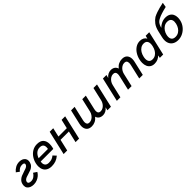

<svg xmlns="http://www.w3.org/2000/svg" viewBox="361 -2173 3655 3655"><g transform="rotate(-45 2189.0 -345.5)"><path d="M8.3 -109.9Q8.3 -127 12.7 -146.5Q23.4 -193.4 52.2 -222.4Q81.1 -251.5 115.2 -266.6Q149.4 -281.7 202.1 -297.9Q240.2 -309.6 261.7 -317.9Q283.2 -326.2 299.6 -339.8Q315.9 -353.5 320.8 -374Q322.3 -379.9 322.3 -384.3Q322.3 -416 264.6 -416Q193.8 -416 144.5 -351.1L81.5 -397.9Q116.2 -441.9 164.8 -468.5Q213.4 -495.1 272 -495.1Q310.1 -495.1 341.6 -481.9Q373 -468.8 391.8 -443.1Q410.6 -417.5 410.6 -381.3Q410.6 -363.8 406.7 -347.7Q396.5 -303.2 369.1 -275.6Q341.8 -248 309.3 -234.4Q276.9 -220.7 225.6 -206.1Q187.5 -195.3 164.6 -186.5Q141.6 -177.7 124.3 -162.8Q106.9 -147.9 101.6 -125.5Q100.1 -119.1 100.1 -112.8Q100.1 -91.8 118.9 -81.3Q137.7 -70.8 170.9 -70.8Q214.8 -70.8 251.5 -97.2Q288.1 -123.5 308.1 -159.7L377.4 -113.8Q357.9 -78.6 324.7 -50.5Q291.5 -22.5 249.5 -6.3Q207.5 9.8 162.1 9.8Q119.6 9.8 84.7 -3.4Q49.8 -16.6 29.1 -43.7Q8.3 -70.8 8.3 -109.9Z M463.9 -175.8Q463.9 -211.9 472.7 -250Q487.3 -314.9 524.4 -370.6Q561.5 -426.3 618.2 -460.2Q674.8 -494.1 744.6 -494.1Q836.9 -494.1 878.4 -447.5Q919.9 -400.9 919.9 -323.7Q919.9 -280.8 908.2 -231Q905.8 -221.2 900.9 -208.5H562Q558.6 -191.4 558.6 -174.3Q558.6 -130.9 583.5 -105.7Q608.4 -80.6 657.2 -80.6Q702.1 -80.6 735.8 -92Q769.5 -103.5 802.2 -131.3L858.4 -70.3Q809.1 -28.8 759.3 -11.5Q709.5 5.9 650.4 5.9Q588.4 5.9 546.4 -17.6Q504.4 -41 484.1 -81.8Q463.9 -122.6 463.9 -175.8ZM829.6 -280.3Q833.5 -300.3 833.5 -322.3Q833.5 -367.2 810.3 -389.9Q787.1 -412.6 737.8 -412.6Q680.7 -412.6 639.4 -375.2Q598.1 -337.9 579.1 -280.3Z M971.2 0 1083.5 -487.8H1179.2L1137.2 -305.7H1362.3L1404.3 -487.8H1500L1387.7 0H1292.5L1346.2 -233.4H1121.1L1067.4 0Z M1898.4 -78.6Q1862.3 -34.2 1818.1 -13.2Q1773.9 7.8 1725.6 7.8Q1653.8 7.8 1619.1 -31.5Q1584.5 -70.8 1584.5 -133.8Q1584.5 -163.1 1592.3 -197.3L1659.2 -487.8H1754.9L1688.5 -200.2Q1681.2 -168.5 1681.2 -145.5Q1681.2 -76.2 1746.1 -76.2Q1782.2 -76.2 1814.2 -96.2Q1846.2 -116.2 1868.4 -149.2Q1890.6 -182.1 1899.4 -219.2L1960.9 -487.8H2056.6L1990.2 -198.2Q1982.9 -165.5 1982.9 -143.1Q1982.9 -76.2 2046.9 -76.2Q2083 -76.2 2115.2 -96.2Q2147.5 -116.2 2169.7 -149.2Q2191.9 -182.1 2200.2 -219.2L2261.7 -487.8H2357.4L2245.1 0H2149.9L2165.5 -64.9Q2138.2 -28.8 2101.3 -10Q2064.5 8.8 2026.4 8.8Q1975.1 8.8 1942.4 -14.4Q1909.7 -37.6 1898.4 -78.6Z M2516.6 -487.8H2611.8L2595.7 -423.3Q2623.5 -459.5 2660.4 -478.3Q2697.3 -497.1 2734.9 -497.1Q2786.1 -497.1 2819.1 -473.6Q2852.1 -450.2 2863.3 -409.2Q2898.9 -453.6 2943.1 -474.9Q2987.3 -496.1 3036.1 -496.1Q3107.9 -496.1 3142.3 -456.8Q3176.8 -417.5 3176.8 -354Q3176.8 -323.7 3169.4 -291.5L3102.5 0H3006.8L3073.2 -287.6Q3080.6 -319.3 3080.6 -342.3Q3080.6 -412.1 3015.1 -412.1Q2979 -412.1 2947 -391.8Q2915 -371.6 2892.8 -338.9Q2870.6 -306.2 2862.3 -269L2800.8 0H2704.6L2771.5 -289.6Q2778.8 -322.3 2778.8 -345.2Q2778.8 -412.1 2714.4 -412.1Q2678.2 -412.1 2646.2 -392.1Q2614.3 -372.1 2592 -339.1Q2569.8 -306.2 2561.5 -269L2499.5 0H2404.3Z M3763.7 -487.8 3651.4 0H3561.5L3570.8 -55.2Q3507.3 9.8 3414.6 9.8Q3362.8 9.8 3327.1 -13.2Q3291.5 -36.1 3273.7 -76.9Q3255.9 -117.7 3255.9 -170.4Q3255.9 -211.9 3265.6 -252.9Q3281.2 -320.3 3317.1 -376.2Q3353 -432.1 3405 -465.1Q3457 -498 3518.1 -498Q3565.9 -498 3600.3 -479.2Q3634.8 -460.4 3652.3 -426.3L3668 -487.8ZM3628.9 -311.5Q3628.9 -357.9 3606.2 -384.8Q3583.5 -411.6 3535.2 -411.6Q3490.2 -411.6 3454.1 -387.9Q3418 -364.3 3393.8 -324.2Q3369.6 -284.2 3358.9 -235.4Q3351.6 -204.6 3351.6 -177.7Q3351.6 -131.3 3374.8 -104.2Q3397.9 -77.1 3445.8 -77.1Q3491.2 -77.1 3527.1 -100.3Q3563 -123.5 3586.7 -163.1Q3610.4 -202.6 3621.6 -252.9Q3628.9 -283.7 3628.9 -311.5Z M4348.1 -298.8Q4348.1 -264.6 4339.4 -227.1Q4324.2 -162.1 4282 -107.9Q4239.7 -53.7 4179.2 -22Q4118.7 9.8 4051.3 9.8Q3992.2 9.8 3949 -12.9Q3905.8 -35.6 3882.8 -77.1Q3859.9 -118.7 3859.9 -174.3Q3859.9 -207.5 3868.7 -245.6L3897.5 -371.1Q3919.9 -468.3 3962.2 -523.2Q4004.4 -578.1 4054.2 -610.4Q4096.2 -632.3 4144 -648.9Q4191.9 -665.5 4233.9 -676Q4275.9 -686.5 4341.8 -701.2L4325.7 -606.4Q4253.9 -590.3 4191.9 -570.6Q4129.9 -550.8 4103 -535.2Q4072.8 -522 4051.3 -504.6Q4029.8 -487.3 4013.2 -458.5Q3996.6 -429.7 3984.9 -384.3Q4020.5 -421.9 4070.8 -445.3Q4121.1 -468.8 4175.3 -468.8Q4232.4 -468.8 4271.2 -447.3Q4310.1 -425.8 4329.1 -387.7Q4348.1 -349.6 4348.1 -298.8ZM4245.6 -291Q4245.6 -335.9 4220.9 -361.8Q4196.3 -387.7 4143.1 -387.7Q4097.7 -387.7 4060.1 -363.8Q4022.5 -339.8 3997.6 -301.8Q3972.7 -263.7 3962.9 -221.7Q3956.1 -192.9 3956.1 -168.5Q3956.1 -123 3980.7 -96.7Q4005.4 -70.3 4057.6 -70.3Q4104 -70.3 4141.1 -92.8Q4178.2 -115.2 4203.1 -153.8Q4228 -192.4 4239.3 -239.7Q4245.6 -269 4245.6 -291Z"/></g></svg>

Font: Acari Sans Medium
Style: Italic
Weight: 500
Italic angle: -13°
Designer: Alfredo Marco Pradil and Stefan Peev
Foundry: Hanken Design Co.
Version: Version 1.045